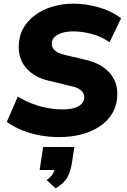

<svg xmlns="http://www.w3.org/2000/svg" viewBox="-20 -736 691 1046"><path d="M303 11Q252 11 200.5 2Q149 -7 102.5 -25.5Q56 -44 17 -72L77 -210Q118 -185 160 -169.5Q202 -154 243 -147Q284 -140 321 -140Q359 -140 385 -148Q411 -156 425 -171Q439 -186 439 -205Q439 -221 431 -233Q423 -245 406 -254Q389 -263 362 -268L247 -296Q171 -313 126.5 -361Q82 -409 82 -480Q82 -537 106 -580.5Q130 -624 172 -654.5Q214 -685 268 -700.5Q322 -716 381 -716Q446 -716 515 -697Q584 -678 640 -637L577 -506Q531 -538 478 -551.5Q425 -565 380 -565Q343 -565 316.5 -556.5Q290 -548 276 -533Q262 -518 262 -499Q262 -476 279 -461Q296 -446 332 -437L447 -410Q529 -391 574 -342.5Q619 -294 619 -226Q619 -166 593.5 -121.5Q568 -77 523.5 -47.5Q479 -18 422 -3.5Q365 11 303 11ZM283 290 234 245Q258 228 268 210.5Q278 193 282 170L313 190H196L215 65H385L372 150Q365 196 347.5 229Q330 262 283 290Z"/></svg>

Font: Nunito Sans 12pt ExtraLight 12pt Black
Style: Italic
Weight: 900
Italic angle: -9°
Version: Version 3.101;gftools[0.9.27]